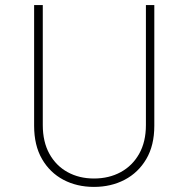

<svg xmlns="http://www.w3.org/2000/svg" viewBox="-20 -726 740 754"><path d="M148 -235Q148 -169 174 -122Q200 -75 245.5 -50Q291 -25 349 -25Q408 -25 454 -50Q500 -75 526.5 -122Q553 -169 553 -235V-706H586V-232Q586 -155 554.5 -101.5Q523 -48 469.5 -20Q416 8 349 8Q282 8 229 -20Q176 -48 145 -101.5Q114 -155 114 -232V-706H148Z"/></svg>

Font: Josefin Sans Thin ExtraLight
Style: Regular
Weight: 250
Version: Version 2.001